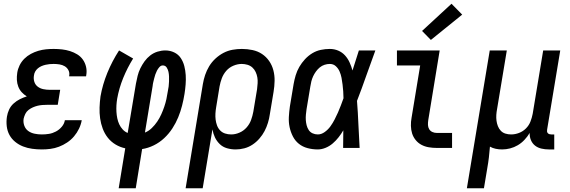

<svg xmlns="http://www.w3.org/2000/svg" viewBox="-20 -789 3040 1024"><path d="M203 8Q177 8 151.5 4.5Q126 1 103 -8Q80 -17 61 -32.5Q42 -48 30.5 -69Q19 -90 16 -115.5Q13 -141 17 -167Q20 -186 28.5 -204.5Q37 -223 52.5 -237Q68 -251 86 -260Q104 -269 123 -275Q108 -284 96 -297Q84 -310 77.5 -327Q71 -344 70 -362.5Q69 -381 72 -401Q75 -421 84.5 -440.5Q94 -460 109.5 -475.5Q125 -491 144.5 -501.5Q164 -512 184.5 -518Q205 -524 225.5 -526Q246 -528 266 -528Q289 -528 311 -525.5Q333 -523 353.5 -516.5Q374 -510 392 -499Q410 -488 422 -471Q434 -454 439 -432.5Q444 -411 440 -388Q440 -387 439.5 -385Q439 -383 439 -382H349Q349 -382 349 -383Q349 -384 349 -385Q352 -401 345 -414.5Q338 -428 325.5 -435.5Q313 -443 297.5 -445.5Q282 -448 266 -448Q255 -448 244.5 -447Q234 -446 223 -443.5Q212 -441 201.5 -436.5Q191 -432 182 -424.5Q173 -417 167.5 -407Q162 -397 161 -386Q158 -369 163 -353Q168 -337 181 -327Q194 -317 211 -313.5Q228 -310 245 -310H301L288 -230H232Q219 -230 206 -229Q193 -228 180.5 -225Q168 -222 155.5 -216.5Q143 -211 132 -202.5Q121 -194 115 -181.5Q109 -169 106 -156Q103 -137 109.5 -119Q116 -101 130.5 -90.5Q145 -80 164 -76Q183 -72 203 -72Q222 -72 241 -75Q260 -78 278 -87.5Q296 -97 309.5 -113Q323 -129 326 -148H416Q412 -125 401.5 -103Q391 -81 375 -62Q359 -43 338 -29Q317 -15 294.5 -6.5Q272 2 249 5Q226 8 203 8Z M613 215 648 2Q620 -4 596 -18.5Q572 -33 555 -54.5Q538 -76 528 -102.5Q518 -129 514 -157.5Q510 -186 511 -215.5Q512 -245 516 -275Q527 -338 552.5 -400.5Q578 -463 615 -520L690 -477Q659 -427 637 -373Q615 -319 605 -263Q602 -245 601 -227.5Q600 -210 601 -192.5Q602 -175 605.5 -158Q609 -141 616 -126Q623 -111 634.5 -98.5Q646 -86 661 -80L705 -343Q709 -364 714 -384.5Q719 -405 728.5 -424.5Q738 -444 751 -462Q764 -480 781.5 -493.5Q799 -507 820 -513.5Q841 -520 862 -520Q887 -520 909 -509.5Q931 -499 944 -479.5Q957 -460 963 -436.5Q969 -413 970.5 -388.5Q972 -364 970 -338.5Q968 -313 964 -288Q959 -257 951 -225.5Q943 -194 930.5 -163.5Q918 -133 899.5 -104.5Q881 -76 856 -52.5Q831 -29 800.5 -14Q770 1 738 6L704 215ZM753 -82Q773 -90 789.5 -106Q806 -122 818.5 -140.5Q831 -159 840 -179Q849 -199 856 -219.5Q863 -240 867.5 -260.5Q872 -281 875 -302Q878 -315 879.5 -328Q881 -341 881.5 -354.5Q882 -368 881.5 -381Q881 -394 878.5 -406Q876 -418 869 -429Q862 -440 848 -440Q838 -440 830 -431Q822 -422 817 -412Q812 -402 808.5 -392Q805 -382 802.5 -371.5Q800 -361 797.5 -351Q795 -341 794 -330Z M970 215 1062 -341Q1066 -365 1074 -389Q1082 -413 1095.5 -435.5Q1109 -458 1129 -476.5Q1149 -495 1172 -507Q1195 -519 1220 -523.5Q1245 -528 1270 -528Q1299 -528 1327 -522Q1355 -516 1377.5 -501Q1400 -486 1415.5 -463.5Q1431 -441 1438 -414Q1445 -387 1444.5 -358Q1444 -329 1439 -299L1419 -179Q1416 -157 1409 -134Q1402 -111 1391 -90Q1380 -69 1363.5 -50Q1347 -31 1326.5 -17.5Q1306 -4 1283 2Q1260 8 1237 8Q1213 8 1190.5 1.5Q1168 -5 1152 -20.5Q1136 -36 1126.5 -56Q1117 -76 1113 -99L1061 215ZM1213 -72Q1235 -72 1257 -81.5Q1279 -91 1295 -109Q1311 -127 1319 -149Q1327 -171 1331 -193L1351 -313Q1353 -329 1354 -345Q1355 -361 1352.5 -376Q1350 -391 1343.5 -405Q1337 -419 1326 -429Q1315 -439 1300 -443.5Q1285 -448 1269 -448Q1269 -448 1269 -448Q1269 -448 1269 -448Q1247 -448 1224.5 -438.5Q1202 -429 1186.5 -411Q1171 -393 1163 -371.5Q1155 -350 1151 -328L1133 -218Q1130 -201 1129 -184Q1128 -167 1130 -151Q1132 -135 1137.5 -120Q1143 -105 1154 -93.5Q1165 -82 1180.5 -77Q1196 -72 1213 -72Z M1675 8Q1647 8 1620.5 1Q1594 -6 1574 -22Q1554 -38 1542 -61.5Q1530 -85 1524.5 -111Q1519 -137 1520.5 -165Q1522 -193 1526 -221L1546 -341Q1550 -364 1557 -387.5Q1564 -411 1576.5 -432.5Q1589 -454 1606.5 -473Q1624 -492 1645.5 -505Q1667 -518 1691 -523Q1715 -528 1739 -528Q1763 -528 1784 -519Q1805 -510 1820 -493.5Q1835 -477 1844.5 -456Q1854 -435 1860 -413Q1869 -440 1877 -466.5Q1885 -493 1894 -520H1982Q1957 -453 1933.5 -385.5Q1910 -318 1884 -251Q1889 -188 1891.5 -125.5Q1894 -63 1898 0H1810Q1810 -23 1810.5 -46.5Q1811 -70 1811 -94Q1800 -75 1786 -57Q1772 -39 1754.5 -24Q1737 -9 1716 -0.5Q1695 8 1675 8ZM1675 -72Q1694 -72 1712 -85Q1730 -98 1742.5 -115.5Q1755 -133 1764.5 -151.5Q1774 -170 1782.5 -189Q1791 -208 1798 -227Q1805 -246 1812 -265Q1812 -284 1810.5 -302Q1809 -320 1807 -338Q1805 -356 1801.5 -374Q1798 -392 1791 -408Q1784 -424 1771 -436Q1758 -448 1739 -448Q1725 -448 1711 -443.5Q1697 -439 1685.5 -429.5Q1674 -420 1665 -407.5Q1656 -395 1650 -382Q1644 -369 1640.5 -355Q1637 -341 1635 -327L1615 -207Q1613 -193 1611.5 -178Q1610 -163 1611 -148.5Q1612 -134 1615.5 -120.5Q1619 -107 1626.5 -95.5Q1634 -84 1647 -78Q1660 -72 1675 -72Z M2310 0Q2288 0 2267 -3.5Q2246 -7 2228 -16.5Q2210 -26 2197 -42Q2184 -58 2178 -77Q2172 -96 2171.5 -118Q2171 -140 2175 -161L2221 -440H2097V-520H2325L2264 -148Q2262 -135 2262.5 -122.5Q2263 -110 2269 -100Q2275 -90 2286 -85Q2297 -80 2310 -80H2391V0ZM2278 -576 2231 -624 2388 -769 2445 -711Z M2470 215 2592 -520H2683L2631 -207Q2628 -192 2627 -176Q2626 -160 2628 -145Q2630 -130 2635.5 -116Q2641 -102 2651 -91.5Q2661 -81 2675.5 -76.5Q2690 -72 2706 -72Q2727 -72 2748 -80Q2769 -88 2785 -104Q2801 -120 2809 -140.5Q2817 -161 2821 -182L2877 -520H2968L2898 -98Q2897 -93 2897.5 -88Q2898 -83 2901.5 -79Q2905 -75 2910 -73.5Q2915 -72 2920 -72H2936V8H2907Q2887 8 2867.5 3.5Q2848 -1 2833.5 -12.5Q2819 -24 2811.5 -42Q2804 -60 2805 -80Q2793 -60 2777 -43Q2761 -26 2741.5 -14.5Q2722 -3 2700.5 2.5Q2679 8 2658 8Q2640 8 2623.5 4.5Q2607 1 2593 -7Q2591 21 2587.5 50Q2584 79 2579 107L2561 215Z"/></svg>

Font: Iosevka SS04 Medium Oblique
Style: Regular
Weight: 500
Italic angle: -9°
Monospace: yes
Designer: Belleve Invis
Foundry: Belleve Invis
Version: Version 19.0.0; ttfautohint (v1.8.4)